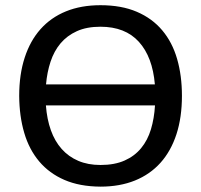

<svg xmlns="http://www.w3.org/2000/svg" viewBox="-20 -694 762 727"><path d="M52.7 -331.1Q52.7 -412.1 73.5 -475.8Q94.2 -539.6 133.5 -583.7Q172.9 -627.9 230 -651.1Q287.1 -674.3 360.4 -674.3Q439.9 -674.3 498 -649.4Q556.2 -624.5 594.2 -579.3Q632.3 -534.2 650.6 -470.9Q668.9 -407.7 668.9 -331.1Q668.9 -250 648.2 -186Q627.4 -122.1 587.9 -77.9Q548.3 -33.7 491 -10.5Q433.6 12.7 360.4 12.7Q281.7 12.2 224.1 -12.7Q166.5 -37.6 128.4 -82.8Q90.3 -127.9 71.8 -190.9Q53.2 -253.9 52.7 -331.1ZM360.4 -69.3Q414.1 -69.3 451.9 -86.2Q489.7 -103 514.4 -133.1Q539.1 -163.1 551.5 -204.3Q564 -245.6 566.9 -294.9H153.8Q157.7 -242.7 172.6 -200.9Q187.5 -159.2 213.6 -129.9Q239.7 -100.6 276.4 -85Q313 -69.3 360.4 -69.3ZM360.4 -592.8Q308.1 -592.8 271 -575.9Q233.9 -559.1 209.2 -529.8Q184.6 -500.5 171.4 -460.4Q158.2 -420.4 154.3 -374.5H566.4Q557.6 -478.5 505.9 -535.6Q454.1 -592.8 360.4 -592.8Z"/></svg>

Font: PT Astra Sans
Style: Regular
Weight: 400
Designer: A.Korolkova, I. Chaeva
Foundry: ParaType Ltd
Version: Version 1.001; ttfautohint (v1.6)